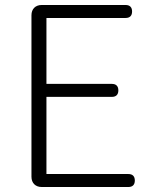

<svg xmlns="http://www.w3.org/2000/svg" viewBox="-20 -749 613 769"><path d="M106 -364V-41C106 -16 122 0 147 0H313H494C511 0 520 -9 520 -26C520 -43 511 -52 494 -52H166V-361H428C445 -361 454 -370 454 -387C454 -404 445 -413 428 -413H166V-677H483C500 -677 509 -686 509 -703C509 -720 500 -729 483 -729H147C122 -729 106 -713 106 -688Z"/></svg>

Font: GenSenRounded2 TW L
Style: Regular
Weight: 300
Version: Version 2.100;PS 2.1;hotconv 16.6.51;makeotf.lib2.5.65220 DE